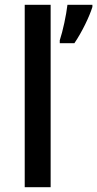

<svg xmlns="http://www.w3.org/2000/svg" viewBox="-20 -780 405 800"><path d="M191 0V-760H83V0ZM365 -751V-760H261C256 -717 242 -651 229 -612V-600H290C322 -647 353 -712 365 -751Z"/></svg>

Font: Noto Sans Balinese Medium
Style: Regular
Weight: 500
Designer: Aditya Bayu, David Williams
Foundry: David Williams
Version: Version 2.005